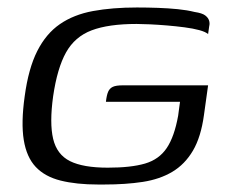

<svg xmlns="http://www.w3.org/2000/svg" viewBox="-20 -486 604 513"><path d="M242 7Q184 7 142 -3.5Q100 -14 75.5 -40Q51 -66 43.5 -112Q36 -158 46 -229Q56 -303 79.5 -349.5Q103 -396 140 -421.5Q177 -447 228.5 -456.5Q280 -466 346 -466Q374 -466 402 -465Q430 -464 455 -461.5Q480 -459 500 -454Q520 -451 528 -445Q536 -439 538.5 -431.5Q541 -424 539 -416L536 -395Q529 -401 512.5 -405.5Q496 -410 473 -413Q450 -416 426 -418Q402 -420 380.5 -421Q359 -422 345 -422Q270 -422 225 -405Q180 -388 156.5 -346Q133 -304 122 -229Q112 -157 122 -115Q132 -73 167 -55.5Q202 -38 268 -38Q330 -38 367.5 -49Q405 -60 425.5 -90.5Q446 -121 456 -177Q458 -190 459 -199.5Q460 -209 461 -214H263Q265 -232 269 -241Q273 -250 281.5 -254Q290 -258 308 -258H536L525 -179Q517 -120 495.5 -83.5Q474 -47 440.5 -27Q407 -7 361.5 0Q316 7 258 7Q255 7 251 7Q247 7 242 7Z"/></svg>

Font: Genos
Style: Italic
Weight: 400
Italic angle: -8°
Version: Version 1.010